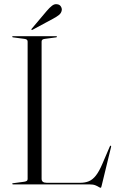

<svg xmlns="http://www.w3.org/2000/svg" viewBox="-20 -871 556 907"><path d="M245 -694.5 192.5 -687.5Q184 -686.5 180.2 -683.5Q176.5 -680.5 176.5 -674.5V-26.5Q176.5 -16.5 182.8 -12Q189 -7.5 201 -7.5H358.5Q382.5 -7.5 400.2 -15Q418 -22.5 433.2 -42Q448.5 -61.5 464 -98L498.5 -178.5Q499.5 -180.5 500.5 -181.8Q501.5 -183 503 -183Q504.5 -182.5 505 -180.8Q505.5 -179 504.5 -176L460 7Q458.5 12.5 457.8 14.2Q457 16 456 16Q452 16 446 12Q440 8 429.8 4Q419.5 0 402 0H41.5Q39.5 0 38.5 -1Q37.5 -2 37.5 -2.5Q37.5 -5 42 -5.5L94.5 -12.5Q103 -14 106.8 -16.8Q110.5 -19.5 110.5 -25.5V-674.5Q110.5 -680.5 106.8 -683.5Q103 -686.5 94.5 -687.5L42 -694.5Q37.5 -695 37.5 -697.5Q37.5 -698.5 38.5 -699.2Q39.5 -700 41.5 -700H245.5Q247.5 -700 248.2 -699.2Q249 -698.5 249 -697.5Q249 -695 245 -694.5ZM200.5 -819Q214 -835 225.8 -844Q237.5 -853 249 -851Q261 -850 266.8 -841.5Q272.5 -833 272 -824Q270 -809.5 258.8 -800.5Q247.5 -791.5 231.5 -783L134 -730.5Q133 -730 131.2 -729.5Q129.5 -729 128.5 -730.5Q128 -731.5 128.5 -733Q129 -734.5 130 -735.5Z"/></svg>

Font: Fraunces 120pt Light
Style: Regular
Weight: 300
Version: Version 1.000;[b76b70a41]